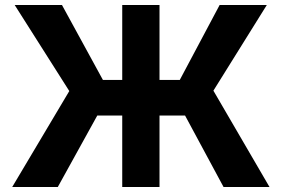

<svg xmlns="http://www.w3.org/2000/svg" viewBox="-20 -747 1125 767"><path d="M468.3 -727.1H617.2V0H468.3ZM210.9 0H28.8L256.8 -383.3L38.6 -727.1H227.5L391.1 -427.7H698.2L857.4 -727.1H1045.9L832.5 -384.8L1056.6 0H873L719.2 -285.6H368.7Z"/></svg>

Font: My Font
Style: Bold
Weight: 500
Designer: Rasmus Andersson
Foundry: rsms
Version: Version 0.001